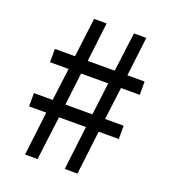

<svg xmlns="http://www.w3.org/2000/svg" viewBox="-133 -825 821 923"><g transform="rotate(20 277.5 -363.0)"><path d="M40 -224H128L101 0H165L193 -224H331L304 0H369L396 -224H499V-292H404L425 -458H521V-526H433L457 -726H394L368 -526H230L254 -726H190L165 -526H62V-458H157L136 -292H40ZM360 -458 339 -292H201L221 -458Z"/></g></svg>

Font: Bithumb Trading Sans
Style: Regular
Weight: 400
Designer: HamHyungwon
Foundry: Bithumb
Version: Version 1.300;FEAKit 1.0